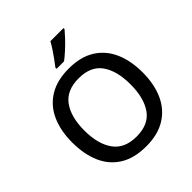

<svg xmlns="http://www.w3.org/2000/svg" viewBox="-250 -1108 1284 1284"><g transform="rotate(-45 392.5 -465.5)"><path d="M725 -358Q725 -247 688 -164.5Q651 -82 577 -36Q503 10 393 10Q280 10 206 -36Q132 -82 96 -165Q60 -248 60 -359Q60 -469 96.5 -551Q133 -633 207 -679Q281 -725 394 -725Q504 -725 577.5 -679.5Q651 -634 688 -551.5Q725 -469 725 -358ZM174 -358Q174 -230 227 -156Q280 -82 393 -82Q507 -82 559 -156Q611 -230 611 -358Q611 -486 559.5 -559Q508 -632 394 -632Q280 -632 227 -559Q174 -486 174 -358ZM560 -931Q545 -913 518 -884Q491 -855 460 -827Q429 -799 405 -781H335V-793Q350 -812 369 -838Q388 -864 406 -891.5Q424 -919 436 -941H560Z"/></g></svg>

Font: Noto Sans Bengali Medium
Style: Regular
Weight: 500
Designer: Jelle Bosma - Monotype Design Team
Foundry: Monotype Imaging Inc.
Version: Version 2.003; ttfautohint (v1.8.4.7-5d5b)